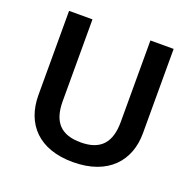

<svg xmlns="http://www.w3.org/2000/svg" viewBox="-127 -846 1001 987"><g transform="rotate(20 373.5 -352.0)"><path d="M659 -252V-714H532V-268C532 -158 485 -99 374 -99C268 -99 215 -150 215 -267V-714H87V-254C87 -95 185 10 370 10C565 10 659 -104 659 -252Z"/></g></svg>

Font: Noto Sans Sinhala SemiBold
Style: Regular
Weight: 600
Designer: Jelle Bosma - Monotype Design Team
Foundry: Monotype Imaging Inc.
Version: Version 2.006